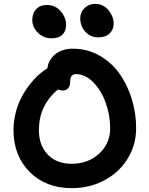

<svg xmlns="http://www.w3.org/2000/svg" viewBox="-20 -995 773 993"><path d="M486.8 -801.8Q448.7 -801.8 421.9 -830.3Q395 -858.9 395 -900.9Q395 -932.1 417.5 -953.6Q439.9 -975.1 472.2 -975.1Q513.7 -975.1 540.8 -942.4Q567.9 -909.7 567.9 -872.1Q567.9 -843.3 547.6 -822.5Q527.3 -801.8 486.8 -801.8ZM245.1 -796.9Q205.1 -796.9 176 -825.7Q147 -854.5 147 -892.1Q147 -926.8 167.2 -948Q187.5 -969.2 221.2 -969.2Q266.6 -969.2 294.2 -936.8Q321.8 -904.3 321.8 -865.2Q321.8 -835 303.2 -815.9Q284.7 -796.9 245.1 -796.9ZM351.1 -22Q216.8 -22 133.3 -106Q49.8 -189.9 49.8 -321.8Q49.8 -367.7 61.3 -412.1Q72.8 -456.5 90.8 -491.2Q108.9 -525.9 132.6 -556.4Q156.2 -586.9 179.2 -607.4Q202.1 -627.9 225.1 -642.1Q230.5 -685.5 265.6 -714.4Q300.8 -743.2 357.9 -743.2Q430.2 -743.2 492.2 -708.7Q554.2 -674.3 595.7 -617.4Q637.2 -560.5 660.6 -486.1Q684.1 -411.6 684.1 -332Q684.1 -246.1 640.4 -174.8Q596.7 -103.5 520.3 -62.7Q443.8 -22 351.1 -22ZM181.2 -321.8Q181.2 -243.7 226.8 -195.8Q272.5 -147.9 351.1 -147.9Q434.6 -147.9 492.2 -200Q549.8 -252 549.8 -332Q549.8 -397.9 527.3 -461.9Q504.9 -525.9 463.1 -568.8Q421.4 -611.8 372.1 -611.8Q342.8 -611.8 342.8 -570.8Q342.8 -549.8 332.3 -538.3Q321.8 -526.9 304.2 -526.9Q293.9 -526.9 279.8 -532.2Q181.2 -450.2 181.2 -321.8Z"/></svg>

Font: Shantell Sans Bouncy
Style: Regular
Weight: 600
Designer: Stephen Nixon, Anya Danilova, Shantell Martin
Foundry: Arrow Type
Version: Version 1.006;[9816181b4]